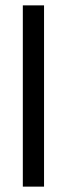

<svg xmlns="http://www.w3.org/2000/svg" viewBox="-20 -695 248 715"><path d="M144 0H65V-675H144Z"/></svg>

Font: Gemunu Libre
Style: Regular
Weight: 400
Designer: Puspanada Ekanayake, Sola Matas, Pathum Egodawatta, Kosala Senevirathne
Foundry: mooniak
Version: Version 1.100